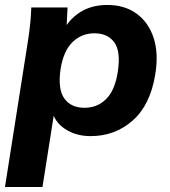

<svg xmlns="http://www.w3.org/2000/svg" viewBox="-32 -537 684 773"><path d="M-12 216 81 -375Q86 -407 89.5 -440.5Q93 -474 94 -507H240L235 -408H220Q244 -458 290 -487.5Q336 -517 400 -517Q470 -517 518 -482Q566 -447 586.5 -384.5Q607 -322 593 -237Q573 -114 502 -51.5Q431 11 333 11Q273 11 229.5 -18Q186 -47 177 -95H188L139 216ZM308 -103Q360 -103 395.5 -138.5Q431 -174 442 -247Q455 -329 428.5 -366Q402 -403 348 -403Q297 -403 260.5 -368Q224 -333 212 -260Q200 -178 227 -140.5Q254 -103 308 -103Z"/></svg>

Font: Mulish ExtraLight ExtraBold
Style: Italic
Weight: 800
Italic angle: -9°
Version: Version 3.603